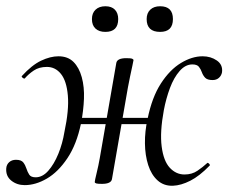

<svg xmlns="http://www.w3.org/2000/svg" viewBox="-34 -580 731 614"><path d="M45 12Q20 12 2 -2.5Q-16 -17 -14 -42Q-13 -54 -4.5 -61.5Q4 -69 17 -69Q34 -69 40.5 -60.5Q47 -52 50.5 -41Q54 -30 59.5 -21.5Q65 -13 80 -13Q102 -13 120.5 -34Q139 -55 152.5 -88Q166 -121 172 -158Q187 -228 183 -274.5Q179 -321 161 -343.5Q143 -366 116 -366Q91 -366 74 -354.5Q57 -343 45 -329Q42 -328 38 -331.5Q34 -335 36 -337Q68 -372 97.5 -386Q127 -400 153 -400Q183 -400 201 -382Q219 -364 227.5 -333Q236 -302 234.5 -264Q233 -226 225 -185Q211 -118 181.5 -74Q152 -30 116 -9Q80 12 45 12ZM292 8Q278 8 273.5 6.5Q269 5 269 2Q269 -2 275 -26.5Q281 -51 285 -74L338 -379Q341 -394 370 -394Q385 -394 389 -392Q393 -390 393 -388Q393 -386 389.5 -370.5Q386 -355 382 -335.5Q378 -316 375 -300L324 -7Q321 8 292 8ZM183 -183 186 -203H480L476 -183ZM519 14Q490 15 470 -3Q450 -21 440 -52Q430 -83 429.5 -121.5Q429 -160 438 -200Q452 -269 480.5 -313Q509 -357 544.5 -378.5Q580 -400 614 -400Q640 -400 659.5 -386.5Q679 -373 676 -349Q674 -338 666 -331Q658 -324 646 -324Q629 -324 622 -331.5Q615 -339 611.5 -349Q608 -359 602 -366.5Q596 -374 581 -374Q559 -374 540.5 -353Q522 -332 509.5 -298.5Q497 -265 490 -228Q477 -158 483 -111.5Q489 -65 509 -43.5Q529 -22 556 -22Q580 -22 597.5 -34Q615 -46 628 -58Q630 -61 634.5 -56.5Q639 -52 636 -50Q604 -17 574.5 -2Q545 13 519 14ZM303 -478Q283 -478 271.5 -488.5Q260 -499 260 -519Q260 -538 271.5 -549Q283 -560 303 -560Q323 -560 333.5 -549Q344 -538 344 -519Q344 -478 303 -478ZM478 -478Q435 -478 435 -519Q435 -538 446.5 -549Q458 -560 478 -560Q519 -560 519 -519Q519 -478 478 -478Z"/></svg>

Font: Cormorant
Style: Italic
Weight: 400
Italic angle: -10°
Designer: Christian Thalmann (Catharsis Fonts)
Foundry: Catharsis Fonts
Version: Version 4.000